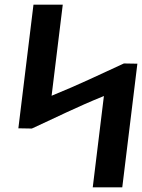

<svg xmlns="http://www.w3.org/2000/svg" viewBox="-20 -811 611 826"><path d="M59 -259 117 -258C217 -304 316 -353 420 -395L427 -398L379 -5H506L571 -537L513 -538C413 -492 313 -444 209 -402L202 -399L250 -791H124Z"/></svg>

Font: Ny Stormning
Style: FinKur
Weight: 300
Designer: Robert Jablonski, Mew Too
Foundry: Cannot Into Space Fonts
Version: Version 0.90